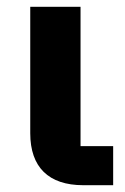

<svg xmlns="http://www.w3.org/2000/svg" viewBox="-20 -545 369 565"><path d="M313 0V-115H217V-525H69V-153C69 -53 123 0 225 0Z"/></svg>

Font: Braiins Sans
Style: Bold
Weight: 700
Designer: Mike Abbink, Paul van der Laan, Pieter van Rosmalen, Jiri Chlebus, Lubos Buracinsky
Foundry: Bold Monday, Sudetype
Version: Version 1.000;hotconv 1.0.109;makeotfexe 2.5.65596